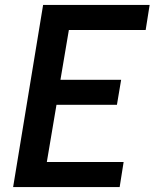

<svg xmlns="http://www.w3.org/2000/svg" viewBox="-20 -755 640 775"><path d="M33 0 154 -735H584L568 -634H258L224 -433H469L452 -332H208L169 -101H479L463 0Z"/></svg>

Font: Zed Sans Extended
Style: Bold Italic
Weight: 700
Width: 7
Italic angle: -9°
Designer: Belleve Invis
Foundry: Belleve Invis
Version: Version 1.0.0; ttfautohint (v1.8.4)